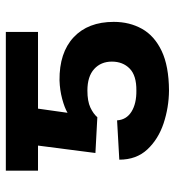

<svg xmlns="http://www.w3.org/2000/svg" viewBox="8 -576 577 632"><g transform="rotate(-90 296.0 -259.5)"><path d="M226.6 -227.1 108.9 -233.4 133.3 -422.4H50.8V-528.3H507.3V-422.4H254.9L241.2 -325.2Q257.8 -335 286.9 -342.8Q315.9 -350.6 348.1 -351.6Q439 -352.5 489.7 -305.2Q540.5 -257.8 540.5 -172.9Q540.5 -121.1 517.6 -80.1Q494.6 -39.1 444.8 -15.4Q395 8.3 314.5 8.8Q258.8 8.3 206.5 -9Q154.3 -26.4 120.6 -62.5Q86.9 -98.6 86.9 -154.8L216.3 -162.1Q218.3 -131.3 244.9 -114.7Q271.5 -98.1 314.5 -98.6Q363.8 -98.1 386.7 -120.6Q409.7 -143.1 409.7 -179.2Q409.7 -215.3 385.3 -237.5Q360.8 -259.8 314.5 -259.8Q279.3 -259.8 258.5 -250Q237.8 -240.2 226.6 -227.1Z"/></g></svg>

Font: Inter Display Semi Bold
Style: Regular
Weight: 600
Designer: Rasmus Andersson
Foundry: rsms
Version: Version 4.000;git-37864ae